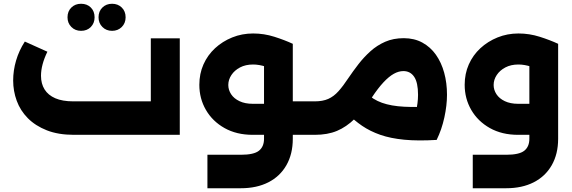

<svg xmlns="http://www.w3.org/2000/svg" viewBox="-20 -717 3042 1021"><path d="M373 0Q290 0 229 -24Q168 -48 128 -88.5Q88 -129 69 -181Q50 -233 50 -289Q50 -342 65.5 -395Q81 -448 112 -496L232 -442Q215 -407 206.5 -375Q198 -343 198 -314Q198 -272 217 -241.5Q236 -211 274 -194.5Q312 -178 370 -178H782V-513H936V0ZM576 -553Q545 -553 524.5 -573.5Q504 -594 504 -625Q504 -657 524.5 -677Q545 -697 576 -697Q607 -697 627.5 -677Q648 -657 648 -625Q648 -594 627.5 -573.5Q607 -553 576 -553ZM411 -553Q380 -553 359.5 -573.5Q339 -594 339 -625Q339 -657 359.5 -677Q380 -697 411 -697Q443 -697 463 -677Q483 -657 483 -625Q483 -594 463 -573.5Q443 -553 411 -553Z M1503 0V-178H1654V0ZM1654 0V-178Q1663 -178 1668.5 -154Q1674 -130 1674 -90Q1674 -49 1668.5 -24.5Q1663 0 1654 0ZM1083 284V106H1261Q1330 106 1357 84.5Q1384 63 1384 21V-484H1537V21Q1537 102 1503 161.5Q1469 221 1407 252.5Q1345 284 1261 284ZM1324 0Q1238 0 1174 -36Q1110 -72 1075 -132.5Q1040 -193 1040 -266Q1040 -325 1062 -374.5Q1084 -424 1123.5 -460.5Q1163 -497 1215 -518Q1267 -539 1326 -539Q1384 -539 1439 -521.5Q1494 -504 1537 -484L1474 -326Q1390 -374 1326 -374Q1286 -374 1256.5 -358.5Q1227 -343 1210.5 -318Q1194 -293 1194 -265Q1194 -239 1209 -216Q1224 -193 1253.5 -179Q1283 -165 1324 -165H1483V0Z M1654 0V-178Q1696 -178 1725.5 -191Q1755 -204 1780 -232Q1805 -260 1832 -301Q1857 -338 1886 -375.5Q1915 -413 1950 -444.5Q1985 -476 2028.5 -495Q2072 -514 2127 -514Q2183 -514 2226 -490.5Q2269 -467 2298 -426Q2327 -385 2342 -330.5Q2357 -276 2357 -213Q2357 -157 2343 -92.5Q2329 -28 2302 27L2156 -37Q2179 -77 2191 -122Q2203 -167 2203 -213Q2203 -278 2182.5 -308.5Q2162 -339 2125 -339Q2100 -339 2074 -324.5Q2048 -310 2019 -279Q1990 -248 1957 -198Q1911 -129 1866.5 -85.5Q1822 -42 1772 -21Q1722 0 1654 0ZM2294 -151 2302 27Q2203 33 2130 26Q2057 19 2002.5 0Q1948 -19 1905.5 -48Q1863 -77 1826 -115L1928 -223Q1962 -188 2011 -170.5Q2060 -153 2129 -149.5Q2198 -146 2294 -151ZM1654 0Q1645 0 1639.5 -24.5Q1634 -49 1634 -90Q1634 -130 1639.5 -154Q1645 -178 1654 -178Z M2494 284V106H2672Q2741 106 2768 84.5Q2795 63 2795 21V-484H2948V21Q2948 102 2914 161.5Q2880 221 2818 252.5Q2756 284 2672 284ZM2735 0Q2649 0 2585 -36Q2521 -72 2486 -132.5Q2451 -193 2451 -266Q2451 -325 2473 -374.5Q2495 -424 2534.5 -460.5Q2574 -497 2626 -518Q2678 -539 2737 -539Q2795 -539 2850 -521.5Q2905 -504 2948 -484L2885 -326Q2801 -374 2737 -374Q2697 -374 2667.5 -358.5Q2638 -343 2621.5 -318Q2605 -293 2605 -265Q2605 -239 2620 -216Q2635 -193 2664.5 -179Q2694 -165 2735 -165H2894V0Z"/></svg>

Font: Alexandria
Style: Bold
Weight: 700
Designer: Mohamed Gaber
Foundry: Kief Type Foundry
Version: Version 5.100